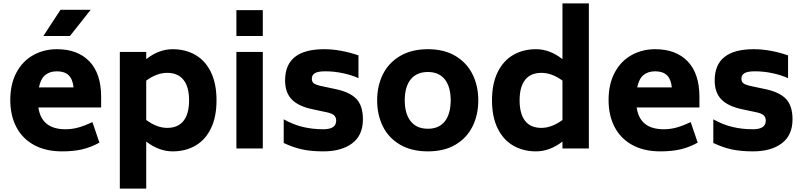

<svg xmlns="http://www.w3.org/2000/svg" viewBox="-20 -866 4686 1120"><path d="M40 0ZM362 -112Q400 -112 436.5 -122Q473 -132 519 -154L560 -34Q509 -6 458.5 5.5Q408 17 342 17Q246 17 178 -20.5Q110 -58 75 -125.5Q40 -193 40 -282Q40 -376 76 -443Q112 -510 174 -544.5Q236 -579 312 -579Q433 -579 501.5 -508Q570 -437 570 -300V-239H204Q222 -112 362 -112ZM207 -356H409Q404 -405 380 -427.5Q356 -450 312 -450Q270 -450 243.5 -428Q217 -406 207 -356ZM333 -809H509L388 -656H233Z M1243 -281Q1243 -184 1210.5 -117Q1178 -50 1120 -16.5Q1062 17 987 17Q908 17 833 -40V234H679V-563H833V-521Q907 -579 987 -579Q1062 -579 1120 -545.5Q1178 -512 1210.5 -445Q1243 -378 1243 -281ZM1083 -281Q1083 -359 1050.5 -400Q1018 -441 955 -441Q895 -441 833 -396V-166Q896 -120 955 -120Q1018 -120 1050.5 -161Q1083 -202 1083 -281Z M1359 -807H1513V-656H1359ZM1359 -563H1513V0H1359Z M1635 -32V-170Q1690 -139 1746.5 -125.5Q1803 -112 1866 -112Q1941 -112 1941 -162Q1941 -182 1929 -193Q1917 -204 1891 -210L1802 -229Q1721 -246 1682 -286Q1643 -326 1643 -397Q1643 -579 1871 -579Q1965 -579 2071 -543V-410Q2032 -428 1980.5 -439Q1929 -450 1878 -450Q1834 -450 1816.5 -439Q1799 -428 1799 -407Q1799 -389 1810 -380.5Q1821 -372 1845 -366L1934 -347Q2019 -330 2058 -290Q2097 -250 2097 -170Q2097 -77 2034.5 -30Q1972 17 1866 17Q1797 17 1744.5 6Q1692 -5 1635 -32Z M2180 -281Q2180 -365 2213.5 -432.5Q2247 -500 2314 -539.5Q2381 -579 2476 -579Q2571 -579 2637 -539.5Q2703 -500 2736.5 -432.5Q2770 -365 2770 -281Q2770 -196 2736.5 -128.5Q2703 -61 2637 -22Q2571 17 2476 17Q2381 17 2314 -22Q2247 -61 2213.5 -128.5Q2180 -196 2180 -281ZM2609 -281Q2609 -359 2575 -402.5Q2541 -446 2476 -446Q2410 -446 2375.5 -402.5Q2341 -359 2341 -281Q2341 -203 2375.5 -159Q2410 -115 2476 -115Q2541 -115 2575 -158.5Q2609 -202 2609 -281Z M3415 -846V0H3261V-40Q3186 17 3107 17Q3032 17 2974 -16.5Q2916 -50 2883 -117Q2850 -184 2850 -281Q2850 -378 2883 -445Q2916 -512 2974 -545.5Q3032 -579 3107 -579Q3187 -579 3261 -521V-846ZM3261 -166V-396Q3199 -441 3138 -441Q3075 -441 3043 -400Q3011 -359 3011 -281Q3011 -202 3043 -161Q3075 -120 3138 -120Q3198 -120 3261 -166Z M3852 -112Q3890 -112 3926.5 -122Q3963 -132 4009 -154L4050 -34Q3999 -6 3948.5 5.5Q3898 17 3832 17Q3736 17 3668 -20.5Q3600 -58 3565 -125.5Q3530 -193 3530 -282Q3530 -376 3566 -443Q3602 -510 3664 -544.5Q3726 -579 3802 -579Q3923 -579 3991.5 -508Q4060 -437 4060 -300V-239H3694Q3712 -112 3852 -112ZM3697 -356H3899Q3894 -405 3870 -427.5Q3846 -450 3802 -450Q3760 -450 3733.5 -428Q3707 -406 3697 -356Z M4141 -32V-170Q4196 -139 4252.5 -125.5Q4309 -112 4372 -112Q4447 -112 4447 -162Q4447 -182 4435 -193Q4423 -204 4397 -210L4308 -229Q4227 -246 4188 -286Q4149 -326 4149 -397Q4149 -579 4377 -579Q4471 -579 4577 -543V-410Q4538 -428 4486.5 -439Q4435 -450 4384 -450Q4340 -450 4322.5 -439Q4305 -428 4305 -407Q4305 -389 4316 -380.5Q4327 -372 4351 -366L4440 -347Q4525 -330 4564 -290Q4603 -250 4603 -170Q4603 -77 4540.5 -30Q4478 17 4372 17Q4303 17 4250.5 6Q4198 -5 4141 -32Z"/></svg>

Font: Biryani ExtraBold
Style: Regular
Weight: 800
Designer: Dan Reynolds and Mathieu Reguer
Foundry: Dan Reynolds and Mathieu Reguer
Version: Version 1.004; ttfautohint (v1.1) -l 5 -r 5 -G 72 -x 0 -D la